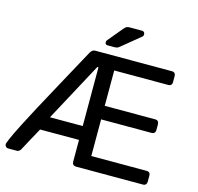

<svg xmlns="http://www.w3.org/2000/svg" viewBox="-123 -1018 1183 1149"><g transform="rotate(15 468.0 -444.0)"><path d="M25 0Q17 0 11 -6Q5 -12 5 -20Q5 -26 8 -33Q12 -43 17.5 -56.5Q23 -70 35 -95Q47 -120 69 -163Q91 -206 127 -273.5Q163 -341 217.5 -440.5Q272 -540 347 -678Q353 -689 360.5 -694.5Q368 -700 377 -700H853Q864 -700 870 -693.5Q876 -687 876 -676V-638Q876 -627 870 -621Q864 -615 853 -615H518V-396H831Q842 -396 848 -389.5Q854 -383 854 -372V-335Q854 -325 848 -318.5Q842 -312 831 -312H518V-85H861Q872 -85 878 -79Q884 -73 884 -62V-23Q884 -13 878 -6.5Q872 0 861 0H445Q435 0 428.5 -6.5Q422 -13 422 -23V-159H181Q154 -110 138.5 -81.5Q123 -53 116 -39.5Q109 -26 106.5 -22Q104 -18 104 -17Q100 -10 94 -5Q88 0 79 0ZM219 -245H422V-609H415ZM441 -750Q425 -750 425 -766Q425 -774 430 -779L505 -869Q514 -880 521 -884Q528 -888 542 -888H616Q635 -888 635 -868Q635 -861 630 -856L514 -761Q506 -754 499 -752Q492 -750 481 -750Z"/></g></svg>

Font: RubikRegular
Style: Regular
Weight: 400
Designer: Hubert and Fischer
Foundry: Hubert and Fischer
Version: Version 2.300;gftools[0.9.30]